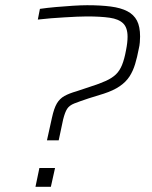

<svg xmlns="http://www.w3.org/2000/svg" viewBox="-20 -716 581 736"><path d="M160 -178 179 -264Q187 -301 198 -319.5Q209 -338 227 -348Q245 -358 273 -366L324 -383Q362 -395 386 -406Q410 -417 424.5 -431Q439 -445 448 -467.5Q457 -490 463 -523Q466 -538 467.5 -551Q469 -564 469 -575Q469 -610 452 -626.5Q435 -643 400.5 -648Q366 -653 313 -653Q296 -653 274.5 -652Q253 -651 227.5 -649.5Q202 -648 176 -646Q150 -644 125 -641L133 -682Q160 -686 194 -689Q228 -692 260 -694Q292 -696 314 -696Q366 -696 404.5 -691Q443 -686 468 -673Q493 -660 505 -637Q517 -614 517 -576Q517 -567 516 -554Q515 -541 512 -529Q506 -497 498 -470.5Q490 -444 476.5 -423Q463 -402 439 -385.5Q415 -369 378 -357L320 -339Q284 -327 265 -319.5Q246 -312 237.5 -299Q229 -286 222 -258L205 -178ZM116 0 131 -72H191L175 0Z"/></svg>

Font: Saira SemiExpanded ExtraLight
Style: Italic
Weight: 250
Width: 6
Italic angle: -12°
Designer: Hector Gatti with collaboration of the Omnibus-Type team
Foundry: Omnibus-Type
Version: Version 1.101